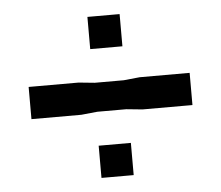

<svg xmlns="http://www.w3.org/2000/svg" viewBox="-42 -547 685 594"><g transform="rotate(-5 300.0 -250.0)"><path d="M550 -200V-300H395L345 -295H255L205 -300H50V-200H205L255 -205H345L395 -200ZM250 0H350V-100H250ZM250 -400H350V-500H250Z"/></g></svg>

Font: Millimetre
Style: Regular
Weight: 500
Designer: Jérémy Landes
Version: Version 1.0